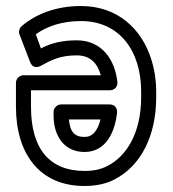

<svg xmlns="http://www.w3.org/2000/svg" viewBox="-20 -584 575 638"><path d="M449 -280V-261C449 -145 403 -67 338 -33C315 -21 291 -16 261 -16C144 -16 83 -90 83 -229V-284H345C355 -284 372 -291 370 -312C362 -385 319 -450 235 -450C188 -450 149 -441 116 -423L99 -470C136 -497 187 -514 249 -514C377 -514 449 -415 449 -280ZM52 -497C44 -490 41 -479 45 -469L80 -378C88 -356 106 -360 115 -365C150 -384 179 -400 235 -400C278 -400 303 -376 315 -334H58C47 -334 33 -324 33 -309V-229C33 -73 112 34 260 34C296 34 331 28 361 12C448 -33 499 -132 499 -261V-280C499 -318 493 -355 482 -389C450 -488 371 -564 249 -564C168 -564 99 -538 52 -497ZM158 -200C158 -135 191 -79 261 -79C337 -79 363 -154 369 -209C370 -219 366 -237 344 -237H183C168 -237 158 -223 158 -212ZM209 -187H314C304 -149 288 -129 261 -129C228 -129 213 -145 209 -187Z"/></svg>

Font: Asimov
Style: NarOu
Weight: 500
Designer: Google
Version: Version 2.000980; 2014